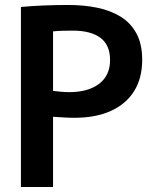

<svg xmlns="http://www.w3.org/2000/svg" viewBox="-20 -751 626 771"><path d="M64 -723Q106 -727 154.5 -729Q203 -731 254 -731Q317 -731 370.5 -720Q424 -709 464.5 -684Q505 -659 528 -616.5Q551 -574 551 -511Q551 -437 518.5 -385Q486 -333 425 -305.5Q364 -278 279 -278Q257 -278 234.5 -279.5Q212 -281 193 -282V0H64ZM258 -381Q334 -381 378 -414.5Q422 -448 422 -510Q422 -570 383.5 -599Q345 -628 272 -628Q254 -628 233 -627.5Q212 -627 193 -625V-386Q203 -385 221 -383Q239 -381 258 -381Z"/></svg>

Font: Murecho Thin Medium
Style: Regular
Weight: 500
Version: Version 1.010